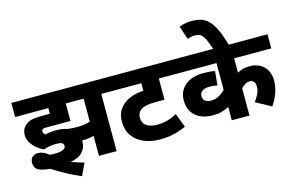

<svg xmlns="http://www.w3.org/2000/svg" viewBox="-119 -1192 2473 1618"><g transform="rotate(-15 1117.5 -383.5)"><path d="M274 -191Q249 -191 220 -186.5Q191 -182 165 -172Q134 -186 105 -210Q76 -234 57.5 -264.5Q39 -295 39 -329Q39 -384 77 -415Q93 -428 112 -436Q131 -444 160 -447Q189 -450 234 -450H290V-499H0V-622H841V-499H752V0H598V-175Q575 -168 551.5 -165Q528 -162 503 -162Q499 -162 495 -163Q495 -158 495 -152Q495 -100 461 -62.5Q427 -25 354 -12Q410 8 466 23L416 129Q350 101 287.5 67Q225 33 174 -1Q110 -5 74 -23.5Q38 -42 38 -88Q38 -125 60 -140.5Q82 -156 106 -156Q152 -156 198 -117Q219 -114 238 -114Q292 -114 316 -125.5Q340 -137 340 -157Q340 -174 326 -182.5Q312 -191 274 -191ZM484 -282Q519 -282 547 -286.5Q575 -291 598 -299V-499H442V-346H229Q215 -346 208.5 -344.5Q202 -343 198 -340Q190 -334 190 -323Q190 -314 194.5 -306.5Q199 -299 207 -291Q228 -296 251 -299Q274 -302 306 -302Q359 -302 399 -288Q418 -285 441 -283.5Q464 -282 484 -282Z M1391 -499H1254V-314H1180Q1127 -314 1100 -308.5Q1073 -303 1055 -293Q1014 -269 1014 -222Q1014 -171 1050 -148.5Q1086 -126 1142 -126Q1191 -126 1233.5 -138.5Q1276 -151 1314 -173L1361 -50Q1311 -27 1255.5 -13.5Q1200 0 1134 0Q1054 0 992 -26.5Q930 -53 894.5 -104Q859 -155 859 -227Q859 -293 891 -337.5Q923 -382 978 -406Q1033 -430 1101 -433V-499H827V-622H1391Z M2235 -499H1911V-374Q1934 -387 1960 -394Q1986 -401 2019 -401Q2094 -401 2141 -355.5Q2188 -310 2188 -230Q2188 -184 2171.5 -132Q2155 -80 2117 -24L1983 -97Q2006 -127 2020.5 -157.5Q2035 -188 2035 -219Q2035 -252 2021 -265Q2007 -278 1986 -278Q1965 -278 1945.5 -265.5Q1926 -253 1911 -238V0H1757V-116Q1725 -99 1691.5 -90Q1658 -81 1615 -81Q1556 -81 1509.5 -101.5Q1463 -122 1436 -163Q1409 -204 1409 -265Q1409 -348 1468.5 -397Q1528 -446 1626 -446Q1687 -446 1728 -437L1716 -315Q1702 -318 1685 -320Q1668 -322 1648 -322Q1607 -322 1585 -306.5Q1563 -291 1563 -263Q1563 -228 1585 -216.5Q1607 -205 1630 -205Q1670 -205 1702 -223Q1734 -241 1757 -266V-499H1376V-622H2235Z M1763 -615Q1737 -697 1713.5 -734Q1690 -771 1644 -771Q1625 -771 1607 -767.5Q1589 -764 1576 -758L1536 -875Q1561 -885 1588.5 -890.5Q1616 -896 1648 -896Q1687 -896 1721.5 -886.5Q1756 -877 1787 -848.5Q1818 -820 1845.5 -764Q1873 -708 1898 -615Z"/></g></svg>

Font: Noto Sans ExtraBold
Style: Italic
Weight: 800
Italic angle: -12°
Designer: Monotype Design Team
Foundry: Monotype Imaging Inc.
Version: Version 2.013; ttfautohint (v1.8.4.7-5d5b)